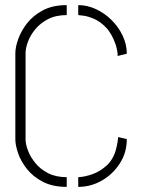

<svg xmlns="http://www.w3.org/2000/svg" viewBox="-20 -726 556 751"><path d="M241 5Q186 5 147.5 -15Q109 -35 85 -65.5Q61 -96 50.5 -127.5Q40 -159 40 -181V-518Q40 -541 51 -572.5Q62 -604 85.5 -634.5Q109 -665 147.5 -685.5Q186 -706 241 -706V-667Q198 -667 167.5 -651Q137 -635 117.5 -611Q98 -587 89 -562Q80 -537 80 -518V-181Q80 -162 89.5 -137Q99 -112 118.5 -88Q138 -64 168.5 -48.5Q199 -33 241 -33ZM286 5V-33Q311 -34 341 -44.5Q371 -55 396.5 -78Q422 -101 433 -139Q435 -147 437 -155.5Q439 -164 440 -171Q441 -178 441.5 -183.5Q442 -189 442 -190L476 -182Q476 -129 448.5 -86.5Q421 -44 378 -19.5Q335 5 286 5ZM440 -507Q440 -511 440 -515.5Q440 -520 439 -524Q438 -530 436.5 -536.5Q435 -543 433 -550Q418 -594 395 -618Q372 -642 348.5 -652Q325 -662 307.5 -664.5Q290 -667 286 -667V-706Q322 -706 356 -690Q390 -674 417 -647Q444 -620 460 -586Q476 -552 476 -516Z"/></svg>

Font: Stick No Bills ExtraLight ExtraLight
Style: Regular
Weight: 250
Version: Version 2.000